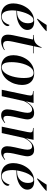

<svg xmlns="http://www.w3.org/2000/svg" viewBox="1194 -1990 806 3233"><g transform="rotate(90 1596.5 -373.0)"><path d="M240 10Q182 10 136 -12.5Q90 -35 63.5 -81Q37 -127 37 -197Q37 -251 55.5 -311.5Q74 -372 112 -425.5Q150 -479 208 -512.5Q266 -546 345 -546Q411 -546 447.5 -515.5Q484 -485 484 -430Q484 -381 446.5 -339.5Q409 -298 343 -273Q277 -248 194 -248H159Q154 -218 154 -188Q154 -96 179.5 -48Q205 0 253 0Q311 0 345.5 -36.5Q380 -73 398 -131Q419 -125 419 -98Q419 -77 400 -52Q381 -27 341.5 -8.5Q302 10 240 10ZM185 -258Q269 -258 320 -309Q371 -360 371 -442Q371 -534 318 -534Q289 -534 264.5 -510.5Q240 -487 219.5 -447.5Q199 -408 184.5 -358.5Q170 -309 161 -258ZM297 -606Q323 -638 351.5 -680.5Q380 -723 400 -756H504L501 -746Q489 -733 466 -714Q443 -695 415.5 -673Q388 -651 359.5 -631Q331 -611 307 -596H295Z M677 10Q622 10 592.5 -19Q563 -48 563 -106Q563 -126 566 -148.5Q569 -171 573 -191L645 -526H567L569 -536Q654 -536 700.5 -567Q747 -598 776 -671H785L757 -536H878L876 -526H755L682 -190Q677 -166 673 -140.5Q669 -115 669 -98Q669 -22 733 -22Q755 -22 778 -30.5Q801 -39 819 -51L824 -42Q791 -18 755.5 -4Q720 10 677 10Z M1107 10Q1019 10 964 -41.5Q909 -93 909 -198Q909 -254 927.5 -314.5Q946 -375 983.5 -427.5Q1021 -480 1079 -513Q1137 -546 1215 -546Q1269 -546 1313 -525Q1357 -504 1383.5 -458Q1410 -412 1410 -338Q1410 -285 1392 -224.5Q1374 -164 1337 -110.5Q1300 -57 1243 -23.5Q1186 10 1107 10ZM1109 0Q1148 0 1178.5 -24Q1209 -48 1230.5 -88.5Q1252 -129 1266 -177.5Q1280 -226 1286.5 -275.5Q1293 -325 1293 -368Q1293 -461 1272.5 -498.5Q1252 -536 1209 -536Q1171 -536 1141 -511.5Q1111 -487 1089 -446.5Q1067 -406 1053 -357.5Q1039 -309 1032.5 -259.5Q1026 -210 1026 -168Q1026 -76 1048 -38Q1070 0 1109 0Z M1919 10Q1871 10 1846 -18.5Q1821 -47 1821 -92Q1821 -116 1825.5 -147Q1830 -178 1839 -221L1859 -309Q1862 -322 1866.5 -343.5Q1871 -365 1875 -389.5Q1879 -414 1879 -434Q1879 -450 1875 -468Q1871 -486 1859 -498.5Q1847 -511 1822 -511Q1796 -511 1771.5 -493.5Q1747 -476 1727 -450Q1707 -424 1694 -399Q1681 -374 1678 -359L1599 0H1491L1582 -436Q1588 -467 1588 -482Q1588 -509 1570 -517.5Q1552 -526 1523 -526H1512L1514 -536H1713L1687 -411H1689Q1730 -479 1775 -512Q1820 -545 1880 -545Q1941 -545 1965.5 -512Q1990 -479 1990 -433Q1990 -408 1983.5 -378Q1977 -348 1972 -322L1944 -197Q1938 -170 1934.5 -142Q1931 -114 1931 -89Q1931 -28 1976 -28Q1994 -28 2011.5 -36.5Q2029 -45 2045 -58L2051 -50Q2027 -29 1995 -9.5Q1963 10 1919 10Z M2540 10Q2492 10 2467 -18.5Q2442 -47 2442 -92Q2442 -116 2446.5 -147Q2451 -178 2460 -221L2480 -309Q2483 -322 2487.5 -343.5Q2492 -365 2496 -389.5Q2500 -414 2500 -434Q2500 -450 2496 -468Q2492 -486 2480 -498.5Q2468 -511 2443 -511Q2417 -511 2392.5 -493.5Q2368 -476 2348 -450Q2328 -424 2315 -399Q2302 -374 2299 -359L2220 0H2112L2203 -436Q2209 -467 2209 -482Q2209 -509 2191 -517.5Q2173 -526 2144 -526H2133L2135 -536H2334L2308 -411H2310Q2351 -479 2396 -512Q2441 -545 2501 -545Q2562 -545 2586.5 -512Q2611 -479 2611 -433Q2611 -408 2604.5 -378Q2598 -348 2593 -322L2565 -197Q2559 -170 2555.5 -142Q2552 -114 2552 -89Q2552 -28 2597 -28Q2615 -28 2632.5 -36.5Q2650 -45 2666 -58L2672 -50Q2648 -29 2616 -9.5Q2584 10 2540 10Z M2929 10Q2871 10 2825 -12.5Q2779 -35 2752.5 -81Q2726 -127 2726 -197Q2726 -251 2744.5 -311.5Q2763 -372 2801 -425.5Q2839 -479 2897 -512.5Q2955 -546 3034 -546Q3100 -546 3136.5 -515.5Q3173 -485 3173 -430Q3173 -381 3135.5 -339.5Q3098 -298 3032 -273Q2966 -248 2883 -248H2848Q2843 -218 2843 -188Q2843 -96 2868.5 -48Q2894 0 2942 0Q3000 0 3034.5 -36.5Q3069 -73 3087 -131Q3108 -125 3108 -98Q3108 -77 3089 -52Q3070 -27 3030.5 -8.5Q2991 10 2929 10ZM2874 -258Q2958 -258 3009 -309Q3060 -360 3060 -442Q3060 -534 3007 -534Q2978 -534 2953.5 -510.5Q2929 -487 2908.5 -447.5Q2888 -408 2873.5 -358.5Q2859 -309 2850 -258ZM2986 -606Q3012 -638 3040.5 -680.5Q3069 -723 3089 -756H3193L3190 -746Q3178 -733 3155 -714Q3132 -695 3104.5 -673Q3077 -651 3048.5 -631Q3020 -611 2996 -596H2984Z"/></g></svg>

Font: Noto Serif Display Medium
Style: Italic
Weight: 500
Italic angle: -12°
Designer: Monotype Design Team
Foundry: Monotype Imaging Inc.
Version: Version 2.009